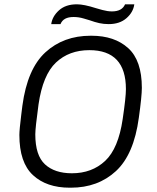

<svg xmlns="http://www.w3.org/2000/svg" viewBox="-20 -862 729 892"><path d="M304 10Q196 10 133 -48.5Q70 -107 70 -235Q70 -259 79 -331L84 -371Q107 -542 191 -619Q275 -696 401 -696H405Q512 -696 575.5 -638.5Q639 -581 639 -454Q639 -415 625 -315Q602 -144 518.5 -67Q435 10 309 10ZM550 -309Q565 -410 565 -448Q565 -629 395 -629Q301 -629 240 -571.5Q179 -514 159 -377Q144 -267 144 -238Q144 -140 189 -98.5Q234 -57 314 -57Q407 -57 468.5 -114.5Q530 -172 550 -309ZM485 -750Q462 -750 441.5 -754.5Q421 -759 396 -768Q392 -769 369 -776Q346 -783 322 -783Q298 -783 283 -775Q268 -767 261 -750H218Q223 -786 254 -814Q285 -842 337 -842Q370 -842 426 -824Q432 -822 456 -815.5Q480 -809 500 -809Q547 -809 561 -842H604Q599 -805 567.5 -777.5Q536 -750 485 -750Z"/></svg>

Font: Chivo Light Italic
Style: Regular
Weight: 300
Italic angle: -8.05°
Designer: Hector Gatti
Foundry: Omnibus-Type
Version: Version 1.007